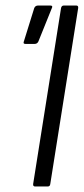

<svg xmlns="http://www.w3.org/2000/svg" viewBox="-20 -675 303 695"><path d="M107 0Q99 0 100 -9L201 -646Q203 -655 211 -655H256Q264 -655 263 -646L162 -9Q161 0 153 0ZM72 -516Q62 -516 67 -527L104 -646Q108 -655 118 -655H162Q173 -655 167 -644L119 -525Q115 -516 105 -516Z"/></svg>

Font: Sofia Sans Extra Condensed
Style: Italic
Weight: 400
Italic angle: -9°
Designer: Botio Nikoltchev, Ani Petrova
Foundry: lettersoup
Version: Version 4.101; ttfautohint (v1.8.4.7-5d5b)